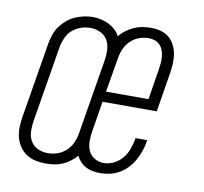

<svg xmlns="http://www.w3.org/2000/svg" viewBox="-66 -611 732 690"><g transform="rotate(10 300.0 -266.0)"><path d="M142 8Q123 8 105 4Q87 0 72 -10Q57 -20 47 -35Q37 -50 32.5 -67.5Q28 -85 28.5 -104Q29 -123 32 -142L78 -420Q81 -436 86.5 -452Q92 -468 102 -482Q112 -496 125.5 -507.5Q139 -519 155 -526Q171 -533 187 -536.5Q203 -540 220 -540Q235 -540 250 -536.5Q265 -533 278 -526.5Q291 -520 302 -510Q313 -500 319 -487Q329 -500 342.5 -510Q356 -520 371 -526.5Q386 -533 401 -535.5Q416 -538 432 -538Q450 -538 467 -533.5Q484 -529 497 -518.5Q510 -508 518 -492.5Q526 -477 529 -460Q532 -443 531 -424.5Q530 -406 527 -388L504 -246H306L288 -135Q285 -117 285 -98.5Q285 -80 292 -64Q299 -48 314.5 -39Q330 -30 349 -30Q367 -30 385 -39Q403 -48 415.5 -63Q428 -78 434.5 -96Q441 -114 445 -133Q445 -134 445 -135.5Q445 -137 445 -138H488Q487 -136 487 -134.5Q487 -133 487 -131Q484 -113 478 -96Q472 -79 463 -63Q454 -47 441 -33Q428 -19 411.5 -9.5Q395 0 377.5 4Q360 8 342 8Q328 8 314.5 5.5Q301 3 289.5 -3Q278 -9 269 -18.5Q260 -28 254 -40Q244 -28 230.5 -18Q217 -8 202.5 -2Q188 4 172.5 6Q157 8 142 8Q142 8 142 8Q142 8 142 8ZM467 -284 485 -395Q487 -407 488 -419Q489 -431 488 -442.5Q487 -454 483 -465Q479 -476 471.5 -484Q464 -492 453 -496Q442 -500 430 -500Q413 -500 396 -494Q379 -488 365.5 -475.5Q352 -463 344.5 -446.5Q337 -430 334 -413L312 -284ZM143 -30Q161 -30 178 -35.5Q195 -41 209 -53.5Q223 -66 231 -82.5Q239 -99 242 -117L288 -395Q291 -414 290 -433.5Q289 -453 280 -468.5Q271 -484 253.5 -492Q236 -500 217 -500Q200 -500 182.5 -494Q165 -488 151.5 -476Q138 -464 130.5 -447Q123 -430 120 -413L74 -135Q71 -116 71.5 -97Q72 -78 81 -62Q90 -46 107 -38Q124 -30 143 -30Z"/></g></svg>

Font: Iosevka Curly Slab XLtExObl
Style: Regular
Weight: 200
Width: 7
Italic angle: -9°
Monospace: yes
Designer: Belleve Invis
Foundry: Belleve Invis
Version: Version 11.0.0; ttfautohint (v1.8.3)